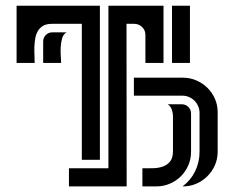

<svg xmlns="http://www.w3.org/2000/svg" viewBox="-20 -664 837 684"><path d="M431.2 0H225.6V-64.5H366.2V-643.6H562.5V-439.9H498V-539.6Q498 -556.2 486.3 -567.6Q474.6 -579.1 458 -579.1H430.7ZM165 -579.1Q146 -579.1 134 -572.3Q122.1 -565.4 115.2 -554Q108.4 -542.5 105.7 -527.8Q103 -513.2 102.5 -497.8Q102.1 -482.4 102.8 -467.3Q103.5 -452.1 103.5 -439.9H39.1V-643.6H335.9V-94.7H271.5V-579.1ZM755.4 -123Q755.4 -97.7 745.6 -75.4Q735.8 -53.2 719 -36.4Q702.1 -19.5 679.9 -9.8Q657.7 0 632.3 0H630.4Q659.7 -22 675.3 -54.2Q690.9 -86.4 690.9 -123V-261.7Q690.9 -274.4 686 -285.6Q681.2 -296.9 672.9 -305.2Q664.6 -313.5 653.3 -318.4Q642.1 -323.2 629.4 -323.2H457V-387.2H632.3Q657.2 -387.2 679.7 -377.4Q702.1 -367.7 719 -351.1Q735.8 -334.5 745.6 -312.3Q755.4 -290 755.4 -264.6ZM487.3 -64.5Q504.4 -64.5 523.7 -64.7Q543 -64.9 559.1 -70.3Q575.2 -75.7 585.7 -88.4Q596.2 -101.1 596.2 -126V-250.5Q596.2 -261.7 592 -273.7Q587.9 -285.6 577.6 -292.5H627.9Q641.1 -292.5 650.9 -283Q660.6 -273.4 660.6 -260.3V-123Q660.6 -97.7 650.9 -75.2Q641.1 -52.7 624.5 -36.1Q607.9 -19.5 585.4 -9.8Q563 0 537.6 0H487.3ZM656.7 -643.6V-439.9H592.8V-643.6ZM133.8 -439.9V-516.6Q133.8 -529.8 143.3 -539.3Q152.8 -548.8 166 -548.8H216.8Q205.6 -542 201.4 -527.6Q197.3 -513.2 196.3 -496.8Q195.3 -480.5 196.5 -464.8Q197.8 -449.2 197.8 -439.9Z"/></svg>

Font: Isar CAT
Style: Regular
Weight: 400
Designer: Digitized by Peter Wiegel
Foundry: CAT-Fonts, Peter Wiegel
Version: Version 1.000; ttfautohint (v1.3)